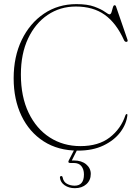

<svg xmlns="http://www.w3.org/2000/svg" viewBox="-20 -734 688 956"><path d="M614.5 -162Q610 -117 579.5 -76.2Q549 -35.5 495.5 -9.8Q442 16 368.5 16Q269.5 16 197.8 -30Q126 -76 87 -157.2Q48 -238.5 48 -344Q48 -452 88.2 -535.2Q128.5 -618.5 199 -666Q269.5 -713.5 360.5 -713.5Q415.5 -713.5 450 -700.8Q484.5 -688 502.2 -675.2Q520 -662.5 525 -662.5Q532 -662.5 535.5 -674Q539 -685.5 542 -696.8Q545 -708 550.5 -708Q556 -708 558 -701L614.5 -537Q618.5 -526 609 -525.5Q602 -525.5 598 -533Q559 -619.5 501.2 -660.5Q443.5 -701.5 357.5 -701.5Q279.5 -701.5 217.5 -659.8Q155.5 -618 119.8 -542.2Q84 -466.5 84 -363Q84 -252.5 122.5 -172.5Q161 -92.5 228 -49.5Q295 -6.5 380.5 -6.5Q470.5 -6.5 526.2 -49.5Q582 -92.5 604.5 -160Q607 -166.5 611 -166Q614.5 -166 614.5 -162ZM357 -2.5H371.5L337.5 65H348Q386 65 409 84.2Q432 103.5 432 132Q432 163.5 410 183.2Q388 203 353 203Q323 203 302 188.5Q281 174 278.5 151Q278 143.5 284 142.5Q290.5 142 292 149.5Q296 171.5 313.2 181Q330.5 190.5 351.5 190.5Q398 190.5 398 134.5Q398 109.5 385.5 93.5Q373 77.5 347.5 77.5H329.5Q316 77.5 322.5 64.5Z"/></svg>

Font: Fraunces 72pt S000 Thin
Style: Regular
Weight: 100
Version: Version 1.000; ttfautohint (v1.8.3)